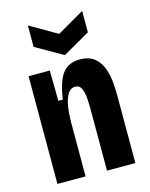

<svg xmlns="http://www.w3.org/2000/svg" viewBox="-115 -835 711 909"><g transform="rotate(-15 240.5 -380.5)"><path d="M52 0V-528H156L158 -379H180Q193 -469 222.5 -505.5Q252 -542 305 -542Q353 -542 379.5 -519Q406 -496 417.5 -461.5Q429 -427 431.5 -391.5Q434 -356 434 -331V0H295V-300Q295 -327 293 -355.5Q291 -384 282 -403.5Q273 -423 252 -423Q228 -423 214.5 -399.5Q201 -376 195.5 -339.5Q190 -303 190 -263V0ZM111 -761 244 -684 377 -761V-656L244 -580L111 -656Z"/></g></svg>

Font: Bricolage Grotesque 10pt Condensed Bricolage Grotesque 10pt Condensed Regular
Style: Bold
Weight: 700
Width: 3
Designer: Mathieu Triay
Foundry: Atelier Triay
Version: Version 1.000; ttfautohint (v1.8.4.7-5d5b);gftools[0.9.32]